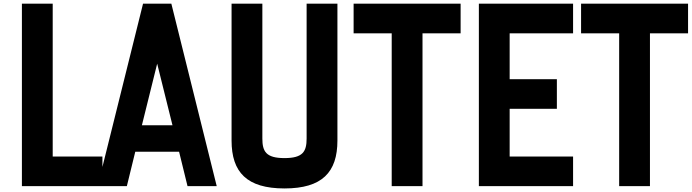

<svg xmlns="http://www.w3.org/2000/svg" viewBox="-20 -1020 3790 1052"><path d="M100 0H541.2V-162.5H268.8V-1000H100Z M515 0H675L721.2 -188.8H961.2L1007.5 0H1167.5L918.8 -1000H763.8ZM757.5 -333.8 841.2 -671.2 925 -333.8Z M1538.8 12.5C1745 12.5 1828.8 -76.2 1828.8 -250V-1000H1660V-261.2C1660 -190 1640 -153.8 1538.8 -153.8C1437.5 -153.8 1417.5 -190 1417.5 -261.2V-1000H1248.8V-250C1248.8 -76.2 1332.5 12.5 1538.8 12.5Z M2126.2 0H2295V-837.5H2503.8V-1000H1917.5V-837.5H2126.2Z M2603.8 0H3120V-162.5H2772.5V-423.8H3031.2V-586.2H2772.5V-837.5H3120V-1000H2603.8Z M3372.5 0H3541.2V-837.5H3750V-1000H3163.8V-837.5H3372.5Z"/></svg>

Font: Basalte Marquee
Style: Regular
Weight: 400
Designer: Ange Degheest & Benjamin Gomez & Eugénie Bidaut
Foundry: Velvetyne Type Foundry
Version: Version 1.000;FEAKit 1.0